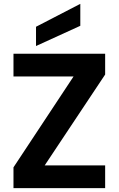

<svg xmlns="http://www.w3.org/2000/svg" viewBox="-20 -977 616 997"><path d="M212 -118H526V0H50V-108L362 -580H50V-698H526V-590ZM397 -843 167 -738V-838L397 -957Z"/></svg>

Font: MSTAGE SemiBold
Style: Regular
Weight: 600
Designer: Ninad Kale (Devanagari), Jonny Pinhorn (Latin)
Foundry: Indian Type Foundry
Version: 4.004